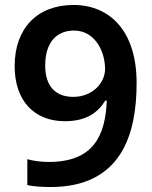

<svg xmlns="http://www.w3.org/2000/svg" viewBox="-20 -743 612 773"><path d="M530 -409C530 -623 418 -723 276 -723C131 -723 39 -630 39 -477C39 -336 119 -255 241 -255C331 -255 375 -292 404 -338H410C404 -197 357 -91 176 -91C146 -91 115 -95 90 -102V2C113 8 156 10 183 10C470 10 530 -204 530 -409ZM278 -620C361 -620 403 -538 403 -465C403 -410 353 -353 275 -353C199 -353 162 -401 162 -479C162 -575 210 -620 278 -620Z"/></svg>

Font: Noto Sans Tai Tham SemiBold
Style: Regular
Weight: 600
Designer: Monotype Design Team 2013. Revised by David WIlliams 2020
Foundry: Monotype Imaging Inc.
Version: Version 2.002